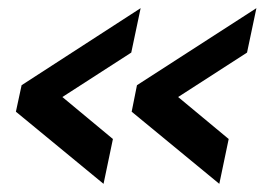

<svg xmlns="http://www.w3.org/2000/svg" viewBox="-20 -497 669 471"><path d="M33 -288 325 -477 302 -368 133 -259 257 -156 234 -46 19 -223ZM316 -288 609 -477 586 -368 417 -259 541 -156 518 -46 303 -223Z"/></svg>

Font: PTCRaleway
Style: Bold Italic
Weight: 700
Italic angle: -12°
Designer: Matt McInerney, Pablo Impallari, Rodrigo Fuenzalida
Foundry: Matt McInerney, Pablo Impallari, Rodrigo Fuenzalida
Version: Version 3.000g; ttfautohint (v1.5) -l 8 -r 28 -G 28 -x 14 -D